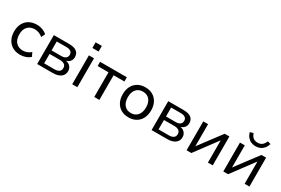

<svg xmlns="http://www.w3.org/2000/svg" viewBox="80 -1768 4140 2831"><g transform="rotate(30 2150.0 -352.5)"><path d="M307 9Q232 9 177 -23Q122 -55 91.5 -112.5Q61 -170 61 -247Q61 -326 91.5 -383Q122 -440 177.5 -470.5Q233 -501 308 -501Q358 -501 403 -484Q448 -467 478 -438L448 -374Q419 -400 383.5 -413.5Q348 -427 315 -427Q237 -427 193 -380Q149 -333 149 -247Q149 -161 193 -113Q237 -65 314 -65Q348 -65 383 -78.5Q418 -92 446 -117L477 -53Q447 -24 402 -7.5Q357 9 307 9Z M596 0V-492H852Q913 -492 951.5 -477.5Q990 -463 1009 -434Q1028 -405 1028 -363Q1028 -321 1002 -291Q976 -261 931 -252V-256Q968 -251 993 -234.5Q1018 -218 1031.5 -193Q1045 -168 1045 -136Q1045 -73 996.5 -36.5Q948 0 861 0ZM680 -60H855Q906 -60 933.5 -80Q961 -100 961 -140Q961 -180 933.5 -200Q906 -220 855 -220H680ZM680 -280H847Q893 -280 919 -300Q945 -320 945 -357Q945 -395 919 -413.5Q893 -432 847 -432H680Z M1183 -612V-708H1289V-612ZM1193 0V-492H1280V0Z M1568 0V-420H1383V-492H1839V-420H1655V0Z M2153 9Q2079 9 2024.5 -22.5Q1970 -54 1940.5 -111.5Q1911 -169 1911 -247Q1911 -324 1940.5 -381Q1970 -438 2024.5 -469.5Q2079 -501 2152 -501Q2227 -501 2280.5 -469.5Q2334 -438 2364 -381Q2394 -324 2394 -247Q2394 -169 2364.5 -111.5Q2335 -54 2281 -22.5Q2227 9 2153 9ZM2152 -64Q2224 -64 2265.5 -112.5Q2307 -161 2307 -247Q2307 -332 2265.5 -380Q2224 -428 2152 -428Q2081 -428 2039.5 -380Q1998 -332 1998 -247Q1998 -161 2039.5 -112.5Q2081 -64 2152 -64Z M2544 0V-492H2800Q2861 -492 2899.5 -477.5Q2938 -463 2957 -434Q2976 -405 2976 -363Q2976 -321 2950 -291Q2924 -261 2879 -252V-256Q2916 -251 2941 -234.5Q2966 -218 2979.5 -193Q2993 -168 2993 -136Q2993 -73 2944.5 -36.5Q2896 0 2809 0ZM2628 -60H2803Q2854 -60 2881.5 -80Q2909 -100 2909 -140Q2909 -180 2881.5 -200Q2854 -220 2803 -220H2628ZM2628 -280H2795Q2841 -280 2867 -300Q2893 -320 2893 -357Q2893 -395 2867 -413.5Q2841 -432 2795 -432H2628Z M3140 0V-492H3222V-102H3212L3505 -492H3585V0H3503V-392H3513L3221 0Z M3765 0V-492H3847V-102H3837L4130 -492H4210V0H4128V-392H4138L3846 0ZM3988 -559Q3946 -559 3911 -574.5Q3876 -590 3850.5 -621Q3825 -652 3813 -698L3869 -714Q3885 -666 3914 -643Q3943 -620 3988 -620Q4033 -620 4062 -641.5Q4091 -663 4113 -713L4166 -698Q4151 -649 4124.5 -618.5Q4098 -588 4063.5 -573.5Q4029 -559 3988 -559Z"/></g></svg>

Font: Nunito Sans 9pt
Style: Regular
Weight: 400
Version: Version 3.101;gftools[0.9.27]